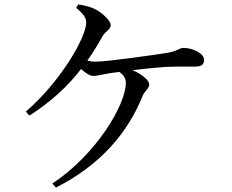

<svg xmlns="http://www.w3.org/2000/svg" viewBox="-20 -804 1040 862"><path d="M322 -769C353 -742 367 -726 367 -703C367 -634 247 -432 96 -303L112 -285C211 -348 285 -418 344 -494C362 -478 383 -463 398 -463C417 -463 440 -470 465 -474C479 -476 496 -479 516 -481C534 -468 545 -453 545 -432C545 -334 412 -110 215 20L231 38C432 -63 555 -210 621 -375C630 -397 650 -406 650 -425C650 -443 619 -470 575 -489C627 -495 682 -501 715 -503C762 -506 822 -505 855 -505C889 -505 896 -517 896 -536C896 -566 842 -589 804 -589C785 -589 776 -574 732 -567C677 -558 461 -527 407 -527C396 -527 384 -529 372 -532C398 -568 420 -605 442 -644C456 -666 477 -672 477 -691C477 -712 439 -746 409 -762C389 -772 362 -780 331 -784Z"/></svg>

Font: Source Han Serif JP Medium
Style: Regular
Weight: 500
Designer: Ryoko NISHIZUKA 西塚涼子 (kana & ideographs); Frank Grießhammer (Latin, Greek & Cyrillic); Wenlong ZHANG 张文龙 (bopomofo); San
Foundry: Adobe Systems Incorporated
Version: Version 1.001;PS 1.001;hotconv 16.6.54;makeotf.lib2.5.65590